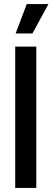

<svg xmlns="http://www.w3.org/2000/svg" viewBox="-20 -927 259 947"><path d="M55 0V-697H159V0ZM140 -762H57L112 -907H219Z"/></svg>

Font: Bricolage Grotesque 24pt Condensed Medium
Style: Regular
Weight: 500
Width: 3
Designer: Mathieu Triay
Foundry: Atelier Triay
Version: Version 1.001;gftools[0.9.33.dev8+g029e19f]